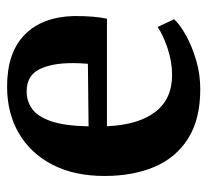

<svg xmlns="http://www.w3.org/2000/svg" viewBox="-42 -560 612 569"><g transform="rotate(-90 264.5 -276.0)"><path d="M284.5 11Q195 11 138 -25Q81 -61 54 -124.8Q27 -188.5 27 -272.5Q27 -362.5 60.5 -427.2Q94 -492 153.8 -526.8Q213.5 -561.5 292 -561.5Q392 -561.5 445.2 -509.8Q498.5 -458 501 -363Q501 -299.5 493 -265.5H174.5Q178 -174.5 216 -123.5Q254 -72.5 326.5 -72.5Q365.5 -72.5 405.8 -86Q446 -99.5 468.5 -115.5L491.5 -66.5Q475.5 -49 443.5 -31.2Q411.5 -13.5 370 -1.2Q328.5 11 284.5 11ZM174 -320 359.5 -322Q360.5 -332.5 361 -345.5Q361.5 -358.5 361.5 -367.5Q361.5 -429.5 342.8 -466.5Q324 -503.5 277.5 -503.5Q248.5 -503.5 225.8 -487.2Q203 -471 189.2 -431Q175.5 -391 174 -320Z"/></g></svg>

Font: Merriweather Text Regular
Style: Bold
Weight: 700
Designer: Eben Sorkin
Foundry: Eben Sorkin
Version: Version 2.100; ttfautohint (v1.7.19-72a1) -l 8 -r 50 -G 200 